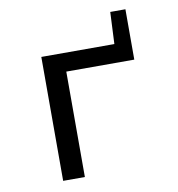

<svg xmlns="http://www.w3.org/2000/svg" viewBox="-72 -682 695 748"><g transform="rotate(-10 275.0 -308.0)"><path d="M413.1 -616.2H473.1V-417H204.1V0H118.2V-490.2H407.2Z"/></g></svg>

Font: Code New Roman
Style: Regular
Weight: 400
Monospace: yes
Designer: Sam Radian
Foundry: Code New Roman
Version: Version 2.00 November 29, 2014